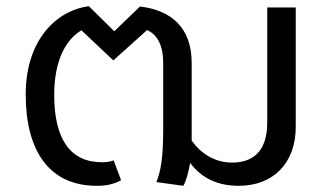

<svg xmlns="http://www.w3.org/2000/svg" viewBox="-20 -588 1065 620"><path d="M63 -283C63 -101 139 12 292 12C329 12 350 5 371 -6L347 -70C338 -67 327 -64 310 -64C207 -64 155 -138 155 -282C155 -394 194 -462 243 -490L346 -393L455 -491C488 -476 507 -442 507 -384V-172C507 -76 499 -35 485 0L572 12C580 -1 588 -28 594 -62C632 -11 685 12 751 12C861 12 935 -60 935 -178V-564H843V-193C843 -98 796 -63 729 -63C673 -63 628 -93 599 -134V-384C599 -499 533 -555 432 -567L349 -487L267 -568C161 -554 63 -458 63 -283Z"/></svg>

Font: FiraGO Unicode
Style: Regular
Weight: 400
Designer: bBox Type
Foundry: bBox Type GmbH
Version: Version 1.001;PS 001.001;hotconv 1.0.88;makeotf.lib2.5.64775